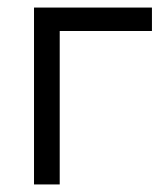

<svg xmlns="http://www.w3.org/2000/svg" viewBox="-20 -488 437 508"><path d="M70 0V-468H382V-406H138V0Z"/></svg>

Font: Didact Gothic
Style: Regular
Weight: 400
Designer: Daniel Johnson
Foundry: Daniel Johnson
Version: Version 2.101;PS 002.101;hotconv 1.0.88;makeotf.lib2.5.64775